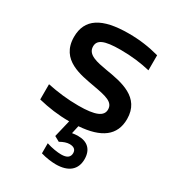

<svg xmlns="http://www.w3.org/2000/svg" viewBox="-177 -612 853 939"><g transform="rotate(30 249.5 -142.5)"><path d="M253 -201C327 -188 371 -178 371 -136C371 -98 331 -80 235 -80C174 -80 117 -87 59 -99V-13C117 1 172 9 235 9L212 105L241 121C260 110 278 104 293 104C317 104 330 114 330 134C330 157 314 169 282 169C261 169 227 164 198 154V211C227 220 262 224 283 224C354 224 393 191 393 132C393 78 362 49 310 49C298 49 287 50 276 52L286 7C410 -2 475 -49 475 -142C475 -265 359 -285 267 -300C210 -310 153 -320 153 -367C153 -403 184 -420 279 -420C341 -420 395 -413 446 -401V-486C390 -501 337 -509 273 -509C122 -509 49 -462 49 -361C49 -230 174 -216 253 -201Z"/></g></svg>

Font: LT Wave Text Medium
Style: Regular
Weight: 500
Designer: Daniel Lyons
Version: Version 2.5 (Glyphs App)